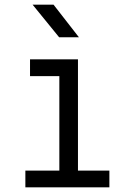

<svg xmlns="http://www.w3.org/2000/svg" viewBox="-20 -805 540 825"><path d="M319 -645 210 -785H120L234 -645ZM450 0V-72H315V-550H109V-478H235V-72H89V0Z"/></svg>

Font: Tekne LDO Light
Style: Regular
Weight: 300
Monospace: yes
Designer: Alessio Laiso, Mario Rullo, Paolo Rosset
Foundry: Alessio Laiso
Version: Version 1.000;hotconv 1.0.109;makeotfexe 2.5.65596